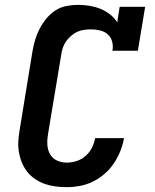

<svg xmlns="http://www.w3.org/2000/svg" viewBox="-20 -763 640 791"><path d="M255 8Q231 8 208 5Q185 2 164 -5.5Q143 -13 124.5 -25.5Q106 -38 92.5 -55Q79 -72 70.5 -92.5Q62 -113 58 -135.5Q54 -158 55.5 -181.5Q57 -205 61 -228L114 -553Q118 -576 125 -599.5Q132 -623 143.5 -645Q155 -667 171.5 -687Q188 -707 209 -720.5Q230 -734 254.5 -738.5Q279 -743 302 -743Q326 -743 349.5 -739Q373 -735 394 -726.5Q415 -718 433 -704Q451 -690 463 -671L473 -735H578L548 -554H443Q447 -573 442 -591.5Q437 -610 424 -621.5Q411 -633 392.5 -637.5Q374 -642 355 -642Q341 -642 326 -640Q311 -638 297.5 -631.5Q284 -625 272 -614.5Q260 -604 251.5 -591.5Q243 -579 238.5 -565Q234 -551 232 -536L178 -212Q174 -190 175 -168.5Q176 -147 185.5 -129Q195 -111 214 -102Q233 -93 255 -93Q275 -93 295.5 -99.5Q316 -106 332.5 -120.5Q349 -135 358.5 -154Q368 -173 372 -194H491Q486 -166 475.5 -140Q465 -114 449 -90Q433 -66 410.5 -46.5Q388 -27 362 -14.5Q336 -2 309 3Q282 8 255 8Z"/></svg>

Font: Iosevka Slab Extended Oblique
Style: Bold
Weight: 700
Width: 7
Italic angle: -9°
Monospace: yes
Designer: Belleve Invis
Foundry: Belleve Invis
Version: Version 11.1.1; ttfautohint (v1.8.3)